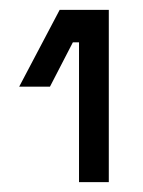

<svg xmlns="http://www.w3.org/2000/svg" viewBox="-20 -720 290 390"><path d="M140.5 -350V-634H128L81.5 -544H19L101.2 -700H201V-350Z"/></svg>

Font: Space 7353
Style: Regular
Weight: 400
Designer: Christine Claussen + Ruben Lyon  (Space 7353)
Version: Version 1.000;FEAKit 1.0